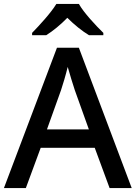

<svg xmlns="http://www.w3.org/2000/svg" viewBox="-20 -961 694 981"><path d="M383 -941H268C241 -896 181 -831 144 -793V-781H216C251 -803 289 -834 324 -870C360 -834 400 -802 435 -781H508V-793C470 -830 408 -896 383 -941ZM540 0H653L383 -717H271L0 0H112L188 -206H464ZM362 -501 434 -300H220L292 -501C300 -524 316 -578 326 -619C334 -589 355 -522 362 -501Z"/></svg>

Font: Noto Sans Arabic UI Md
Style: Regular
Weight: 500
Designer: Monotype Design Team, Nadine Chahine and Nizar Qandah
Foundry: Monotype Imaging Inc.
Version: Version 2.010